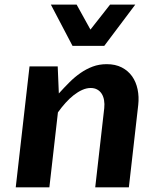

<svg xmlns="http://www.w3.org/2000/svg" viewBox="-20 -802 677 822"><path d="M106.4 -517.6H227.1L231.9 -401.9Q254.4 -426.8 277.3 -449.7Q300.3 -472.7 325 -489.7Q349.6 -506.8 377.2 -517.1Q404.8 -527.3 437 -527.3Q474.1 -527.3 501.5 -513.2Q528.8 -499 545.7 -475.1Q562.5 -451.2 569.1 -419.4Q575.7 -387.7 571.8 -352.5L531.7 0H387.7L426.3 -338.9Q428.2 -356.9 425.5 -372.8Q422.9 -388.7 415.5 -400.4Q408.2 -412.1 396.2 -418.7Q384.3 -425.3 368.2 -425.3Q350.6 -425.3 332 -417Q313.5 -408.7 295.4 -394.5Q277.3 -380.4 260.3 -361.3Q243.2 -342.3 228 -320.8L191.4 0H47.4ZM559.1 -782.2 426.3 -605.5H290.5L197.8 -782.2H308.1L367.2 -675.3L451.2 -782.2Z"/></svg>

Font: Proza Libre
Style: SemiBold Italic
Weight: 600
Designer: Jasper de Waard
Foundry: Jasper de Waard
Version: Version 1.000; ttfautohint (v1.4.1.8-43bc)